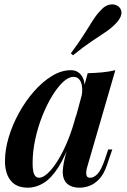

<svg xmlns="http://www.w3.org/2000/svg" viewBox="-20 -855 587 889"><path d="M161 -32Q179 -32 202 -53.5Q225 -75 249 -114Q273 -153 295 -207Q317 -261 333 -325L312 -217Q283 -132 250.5 -81Q218 -30 182.5 -8Q147 14 109 14Q55 14 29 -19.5Q3 -53 3 -109Q3 -161 20 -218.5Q37 -276 67.5 -331.5Q98 -387 137 -431.5Q176 -476 220 -503Q264 -530 308 -530Q342 -530 360 -501.5Q378 -473 369 -415L358 -409Q365 -451 354.5 -475Q344 -499 320 -499Q297 -499 271.5 -475Q246 -451 221 -410Q196 -369 175.5 -317Q155 -265 143 -209Q131 -153 131 -100Q131 -63 138.5 -47.5Q146 -32 161 -32ZM386 -516Q422 -517 453.5 -520Q485 -523 514 -530L385 -86Q381 -74 379.5 -61.5Q378 -49 381.5 -40.5Q385 -32 398 -32Q414 -32 431 -49Q448 -66 466 -118L481 -163H500L475 -90Q461 -49 440 -26.5Q419 -4 395.5 5Q372 14 349 14Q301 14 281 -16Q268 -38 271 -70Q274 -102 284 -139ZM308 -608Q346 -659 369.5 -696.5Q393 -734 410.5 -761.5Q428 -789 449 -810Q467 -830 490 -834Q513 -838 531 -823Q546 -808 541.5 -787.5Q537 -767 515 -745Q496 -725 468.5 -706.5Q441 -688 403.5 -663Q366 -638 318 -599Z"/></svg>

Font: Playfair Display SemiBold
Style: Italic
Weight: 600
Italic angle: -14°
Designer: Claus Eggers Sørensen
Foundry: Claus Eggers Sørensen
Version: Version 1.203